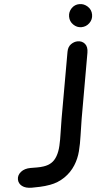

<svg xmlns="http://www.w3.org/2000/svg" viewBox="-378 -828 759 1326"><g transform="rotate(-5 1.0 -165.0)"><path d="M-303.5 386.5Q-303.5 357 -277.5 336.2Q-251.5 315.5 -209.5 315.5Q-190.5 315.5 -165 315.8Q-139.5 316 -118 312.5Q-87 308 -63.8 293.2Q-40.5 278.5 -24 249.5Q-7 220 2.2 179.5Q11.5 139 18.2 91.5Q25 44 33.5 -5L114.5 -461.5Q120.5 -495.5 143.2 -511.5Q166 -527.5 190.5 -527.5Q221.5 -527.5 239.8 -505.5Q258 -483.5 251 -443L171.5 8Q161.5 66.5 153.8 122.8Q146 179 133 229.8Q120 280.5 93 323Q63.5 370 16.8 401.8Q-30 433.5 -85 443Q-121 449.5 -155.8 450.8Q-190.5 452 -212.5 452Q-256 452 -279.8 433.5Q-303.5 415 -303.5 386.5ZM146.5 -702.5Q146.5 -735 169.2 -758.8Q192 -782.5 225 -782.5Q256.5 -782.5 281.2 -759.8Q306 -737 306 -702.5Q306 -669 282.2 -645.8Q258.5 -622.5 225 -622.5Q194 -622.5 170.2 -645.8Q146.5 -669 146.5 -702.5Z"/></g></svg>

Font: Edu QLD Hand
Style: Regular
Weight: 400
Designer: Tina and Corey Anderson, Eben Sorkin
Foundry: Sorkin Type Co.
Version: Version 2.000